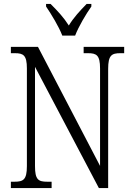

<svg xmlns="http://www.w3.org/2000/svg" viewBox="-20 -951 675 971"><path d="M295 -771H360C377 -816 415 -880 442 -918V-931H418C383 -895 353 -863 328 -822C302 -863 272 -895 236 -931H213V-918C239 -880 278 -816 295 -771ZM35 0H241V-32H219C174 -32 157 -42 157 -111V-613L480 0H527V-603C527 -672 545 -682 589 -682H608V-714H403V-682H425C468 -682 486 -672 486 -605V-112L172 -714H35V-682H55C98 -682 116 -672 116 -605V-111C116 -42 98 -32 53 -32H35Z"/></svg>

Font: Noto Serif Sinhala Condensed Light
Style: Regular
Weight: 300
Width: 3
Designer: Jelle Bosma - Monotype Design Team
Foundry: Monotype Imaging Inc.
Version: Version 2.007